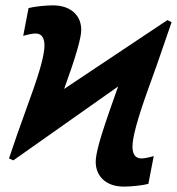

<svg xmlns="http://www.w3.org/2000/svg" viewBox="-20 -689 663 719"><path d="M622.6 -606 568.4 -448.7 534.2 -353.5Q476.1 -191.9 476.1 -140.6Q476.1 -95.7 509.8 -95.7Q524.9 -95.7 555.7 -104.5L535.6 -0.5Q519.5 3.9 491.9 6.8Q464.4 9.8 445.3 9.8Q395 9.8 366.7 -15.9Q338.4 -41.5 338.4 -84Q338.4 -106 352.1 -155.8Q365.7 -205.6 413.1 -338.9L422.4 -365.2L29.8 -88.4L13.7 -95.7Q35.2 -162.1 96.7 -332Q146.5 -468.8 146.5 -518.6Q146.5 -563.5 112.8 -563.5Q97.7 -563.5 66.9 -554.7L86.9 -658.7Q103 -663.1 130.6 -666Q158.2 -668.9 177.2 -668.9Q226.6 -668.9 255.4 -644Q284.2 -619.1 284.2 -576.2Q284.2 -531.7 220.2 -356L606.9 -613.8Z"/></svg>

Font: Cousine
Style: Bold Italic
Weight: 700
Italic angle: -12°
Monospace: yes
Designer: Steve Matteson
Foundry: Ascender Corporation
Version: Version 1.20